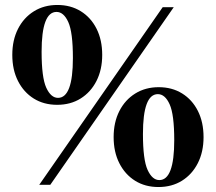

<svg xmlns="http://www.w3.org/2000/svg" viewBox="-20 -744 869 773"><path d="M138 0 635 -715H679.5L182.5 0ZM210 -322Q156.5 -322 116 -347.2Q75.5 -372.5 52.5 -417.8Q29.5 -463 29.5 -523Q29.5 -582.5 52.5 -627.8Q75.5 -673 116.5 -698.5Q157.5 -724 211 -724Q264.5 -724 305.2 -698.8Q346 -673.5 368.8 -628.2Q391.5 -583 391.5 -523Q391.5 -463.5 368.5 -418.2Q345.5 -373 304.8 -347.5Q264 -322 210 -322ZM213.5 -350Q273.5 -350 273.5 -510.5Q273.5 -614 255 -655Q236.5 -696 207.5 -696Q147.5 -696 147.5 -535.5Q147.5 -432 166.2 -391Q185 -350 213.5 -350ZM618 9Q564.5 9 524 -16.2Q483.5 -41.5 460.5 -86.8Q437.5 -132 437.5 -192Q437.5 -251.5 460.5 -296.8Q483.5 -342 524.5 -367.5Q565.5 -393 619 -393Q672.5 -393 713.2 -367.8Q754 -342.5 776.8 -297.2Q799.5 -252 799.5 -192Q799.5 -132.5 776.5 -87.2Q753.5 -42 712.8 -16.5Q672 9 618 9ZM621.5 -19Q681.5 -19 681.5 -179.5Q681.5 -283 663 -324Q644.5 -365 615.5 -365Q555.5 -365 555.5 -204.5Q555.5 -101 574.2 -60Q593 -19 621.5 -19Z"/></svg>

Font: Newsreader Display
Style: Bold
Weight: 700
Designer: Hugues Gentile
Foundry: Production Type
Version: Version 1.001